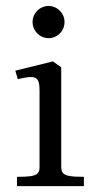

<svg xmlns="http://www.w3.org/2000/svg" viewBox="-20 -638 340 658"><path d="M115.5 -63.9V-327.9Q115.5 -352.9 109.6 -363.2Q103.8 -373.5 88.3 -374Q72.9 -374.5 40.9 -366.6L32.5 -395.9L161.2 -427.5L189.8 -407.5V-65.4Q189.8 -51.2 196.6 -44.2Q203.5 -37.2 219.6 -34.6Q235.6 -32 267.5 -32V0H38.1V-32Q70 -32 85.9 -34.4Q101.8 -36.9 108.6 -43.6Q115.5 -50.4 115.5 -63.9ZM91.6 -562.8Q91.6 -577.4 99.1 -590.1Q106.6 -602.9 119.1 -610.2Q131.6 -617.6 146.6 -617.6Q161.2 -617.6 173.8 -610.1Q186.2 -602.5 193.8 -589.9Q201.2 -577.4 201.2 -562.8Q201.2 -547.5 193.9 -534.9Q186.6 -522.2 173.9 -514.7Q161.2 -507.1 146.6 -507.1Q131.6 -507.1 119.1 -514.7Q106.6 -522.2 99.1 -534.9Q91.6 -547.5 91.6 -562.8Z"/></svg>

Font: Didactic
Style: Regular
Weight: 400
Designer: Tyler Finck
Foundry: Etcetera Type Co
Version: Version 3.007;FEAKit 1.0